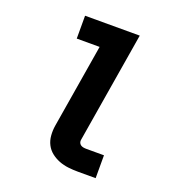

<svg xmlns="http://www.w3.org/2000/svg" viewBox="-133 -841 866 947"><g transform="rotate(20 300.0 -367.5)"><path d="M382 0Q356 0 330.5 -3Q305 -6 282 -15Q259 -24 240 -39Q221 -54 210 -75.5Q199 -97 197 -123Q195 -149 199 -174L272 -615H152V-735H439L343 -155Q341 -147 343.5 -139.5Q346 -132 352 -127.5Q358 -123 366 -121.5Q374 -120 382 -120H475V0Z"/></g></svg>

Font: Iosevka Curly Slab HvExObl
Style: Regular
Weight: 900
Width: 7
Italic angle: -9°
Monospace: yes
Designer: Belleve Invis
Foundry: Belleve Invis
Version: Version 11.1.0; ttfautohint (v1.8.3)